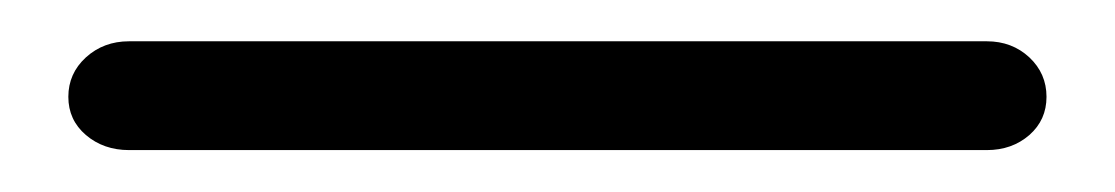

<svg xmlns="http://www.w3.org/2000/svg" viewBox="-20 -20 540 93"><path d="M42.5 52.7Q30.2 52.7 21.6 45.4Q13.1 38.1 13.1 26.9Q13.1 15.6 21.6 7.8Q30.2 0 42.5 0H458Q470.2 0 478.6 7.8Q486.9 15.6 486.9 26.9Q486.9 38.1 478.6 45.4Q470.2 52.7 458 52.7Z"/></svg>

Font: Nunito ExtraLight
Style: Regular
Weight: 200
Designer: Vernon Adams
Foundry: Vernon Adams
Version: Version 3.602